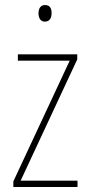

<svg xmlns="http://www.w3.org/2000/svg" viewBox="-20 -743 357 763"><path d="M159 -723C139 -723 133 -706 133 -690C133 -672 141 -657 158 -657C177 -657 185 -671 185 -691C185 -707 180 -723 159 -723ZM288 0V-25H62L287 -507V-527H51V-502H257L33 -22V0Z"/></svg>

Font: Noto Sans Malayalam Condensed Thin
Style: Regular
Weight: 100
Width: 3
Designer: Jelle Bosma - Monotype Design Team
Foundry: Monotype Imaging Inc.
Version: Version 2.104